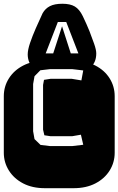

<svg xmlns="http://www.w3.org/2000/svg" viewBox="-22 -988 622 1008"><path d="M213.9 0Q147.9 0 99.6 -25.1Q51.3 -50.3 24.7 -92.8Q-2 -135.3 -2 -186V-482.9Q-2 -534.2 24.7 -576.4Q51.3 -618.7 99.6 -643.8Q147.9 -668.9 213.9 -668.9H364.3Q430.2 -668.9 478.8 -643.8Q527.3 -618.7 553.7 -576.4Q580.1 -534.2 580.1 -482.9V-186Q580.1 -135.3 553.7 -92.8Q527.3 -50.3 478.8 -25.1Q430.2 0 364.3 0ZM240.2 -221.2H357.9L415 -228L402.8 -280.8L356.9 -272.9H243.2L210.9 -277.8L204.1 -307.1V-542L209 -568.8L243.2 -574.2H355L405.3 -565.9L415 -618.2L357.9 -625H240.2L189.9 -619.1L159.2 -587.9L151.9 -546.9V-298.8L159.2 -257.8L190.9 -227.1ZM153.3 -631.3Q138.2 -644 130.9 -662.8Q123.5 -681.6 123.5 -702.1Q123.5 -726.1 135.7 -762.2Q147.9 -798.3 166 -839.6Q184.1 -880.9 201.7 -918.5Q215.8 -943.4 240.2 -955.8Q264.6 -968.3 305.7 -968.3Q346.7 -968.3 370.8 -953.9Q395 -939.5 412.6 -903.3Q432.6 -861.8 447.8 -824.2Q460.4 -791.5 471.9 -759Q483.4 -726.6 483.4 -707.5Q483.4 -657.7 449.7 -631.3ZM217.8 -707.5H257.3L303.7 -850.1L349.6 -707.5H389.6L325.7 -872.6H281.7Z"/></svg>

Font: Monofett
Style: Regular
Weight: 400
Designer: Vernon Adams
Foundry: Vernon Adams
Version: Version 1.100; ttfautohint (v1.8.4.7-5d5b);gftools[0.9.28]